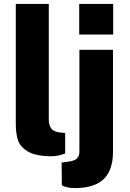

<svg xmlns="http://www.w3.org/2000/svg" viewBox="-20 -782 656 972"><path d="M60 -154V-762H227V-176Q227 -148 240 -131Q253 -114 287 -111L310 -109V-5Q273 9 243 9Q163 9 123 -14Q83 -37 71.5 -71Q60 -105 60 -154ZM553 -607H381V-762H553ZM360 170Q336 170 321 166.5Q306 163 300 159.5Q294 156 293 155L292 41L328 36Q358 32 370 20Q382 8 382 -15V-530H552V-14Q552 79 505 124.5Q458 170 360 170Z"/></svg>

Font: Morrison
Style: Bold
Weight: 700
Designer: Pablo Impallari, Rodrigo Fuenzalida (Modified by Dan O. Williams)
Version: Version 0.03;June 6, 2019;FontCreator 11.5.0.2425 64-bit; tt